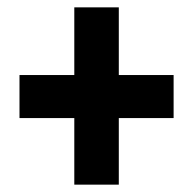

<svg xmlns="http://www.w3.org/2000/svg" viewBox="-20 -615 525 522"><path d="M303 -411V-595H182V-411H33V-294H182V-113H303V-294H452V-411Z"/></svg>

Font: Noto Sans Lao UI ExtCond ExtBd
Style: Regular
Weight: 800
Width: 2
Designer: Monotype Design Team
Foundry: Monotype Imaging Inc.
Version: Version 2.000